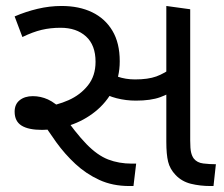

<svg xmlns="http://www.w3.org/2000/svg" viewBox="-20 -623 751 643"><path d="M413 0Q357 0 312.5 -20.5Q268 -41 232.5 -74Q197 -107 168.5 -146.5Q140 -186 116 -225L127 -265Q170 -270 209.5 -287.5Q249 -305 274.5 -337Q300 -369 300 -416Q300 -472 268 -501Q236 -530 183 -530Q149 -530 119.5 -523Q90 -516 55 -499L29 -568Q66 -584 106 -593.5Q146 -603 186 -603Q245 -603 288.5 -582Q332 -561 356.5 -520Q381 -479 381 -418Q381 -364 358.5 -321.5Q336 -279 298.5 -249Q261 -219 214.5 -203.5Q168 -188 121 -188Q75 -188 52 -202.5Q29 -217 29 -249Q29 -274 46 -287.5Q63 -301 90 -301Q116 -301 140.5 -290Q165 -279 199 -246H186Q233 -178 269.5 -140.5Q306 -103 342 -89Q378 -75 422 -75H436L427 0ZM435 -286Q402 -286 370.5 -294Q339 -302 316 -318L325 -389Q346 -376 373.5 -366.5Q401 -357 432 -357Q476 -357 503.5 -367Q531 -377 562 -400L577 -329Q548 -309 516.5 -297.5Q485 -286 435 -286ZM685 0Q650 0 619.5 -7.5Q589 -15 568 -37Q549 -57 543 -81.5Q537 -106 537 -148V-603L617 -592V-152Q617 -125 620 -112.5Q623 -100 629 -92Q640 -78 661 -75.5Q682 -73 703 -73L695 0Z"/></svg>

Font: guzrati15
Style: Regular
Weight: 400
Designer: Jelle Bosma - Monotype Design Team
Foundry: Monotype Imaging Inc.
Version: Version 2.006